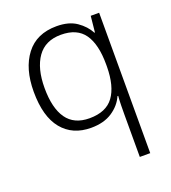

<svg xmlns="http://www.w3.org/2000/svg" viewBox="-141 -647 880 987"><g transform="rotate(-20 299.5 -153.0)"><path d="M454 4Q454 -17 454.5 -46.5Q455 -76 457 -97H453Q433 -51 387 -20.5Q341 10 271 10Q170 10 113 -59.5Q56 -129 56 -265Q56 -391 113.5 -466.5Q171 -542 281 -542Q348 -542 390 -513Q432 -484 453 -444H456L465 -532H511V236H454ZM280 -39Q371 -39 412 -95Q453 -151 454 -257V-271Q454 -380 414.5 -436.5Q375 -493 287 -493Q201 -493 158 -432Q115 -371 115 -264Q115 -154 155.5 -96.5Q196 -39 280 -39Z"/></g></svg>

Font: Noto Sans Tamil Light
Style: Regular
Weight: 300
Designer: Jelle Bosma - Monotype Design Team
Foundry: Monotype Imaging Inc.
Version: Version 2.004; ttfautohint (v1.8.4.7-5d5b)